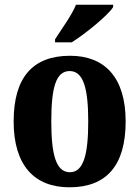

<svg xmlns="http://www.w3.org/2000/svg" viewBox="-20 -786 592 816"><path d="M214 -619V-606H285C345 -644 439 -721 461 -756V-766H303C285 -721 240 -660 214 -619ZM275 10C432 10 514 -82 514 -270C514 -458 424 -549 278 -549C120 -549 38 -458 38 -270C38 -82 127 10 275 10ZM277 -54C218 -54 198 -129 198 -270C198 -412 217 -484 276 -484C334 -484 355 -412 355 -270C355 -129 335 -54 277 -54Z"/></svg>

Font: Noto Serif Myanmar Condensed ExtraBold
Style: Regular
Weight: 800
Width: 3
Designer: Ben Mitchell and the Monotype Design Team
Foundry: Monotype Imaging Inc.
Version: Version 2.106